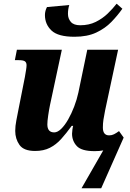

<svg xmlns="http://www.w3.org/2000/svg" viewBox="-20 -804 700 1034"><path d="M381 -606Q293 -606 257.5 -639.5Q222 -673 222 -723Q222 -745 233 -766L353 -777Q346 -755 346 -729Q346 -704 361.5 -686Q377 -668 412 -668Q459 -668 495.5 -686Q532 -704 560 -731Q588 -758 608 -784L639 -757Q613 -720 579.5 -685.5Q546 -651 498 -628.5Q450 -606 381 -606ZM536 6Q526 8 514.5 9Q503 10 490 10Q419 10 393.5 -17.5Q368 -45 368 -84Q368 -92 370 -106.5Q372 -121 374 -126H366Q337 -86 309.5 -55.5Q282 -25 248.5 -8Q215 9 169 9Q108 9 85 -23.5Q62 -56 62 -99Q62 -125 68 -155.5Q74 -186 79 -212L114 -389Q118 -413 120.5 -428Q123 -443 123 -453Q123 -467 114.5 -473.5Q106 -480 81 -480H60L71 -536H313L249 -237Q244 -213 239.5 -182Q235 -151 235 -134Q235 -91 272 -91Q290 -91 309.5 -110Q329 -129 347 -160.5Q365 -192 379.5 -230Q394 -268 402 -305L450 -536H616L546 -209Q540 -179 537 -159Q534 -139 534 -117Q534 -75 568 -75Q582 -75 594 -81Q606 -87 621 -98L646 -63L525 210H419Z"/></svg>

Font: Noto Serif SemiCondensed ExtraBold
Style: Italic
Weight: 800
Width: 4
Italic angle: -12°
Designer: Monotype Design Team
Foundry: Monotype Imaging Inc.
Version: Version 2.014; ttfautohint (v1.8.4.7-5d5b)